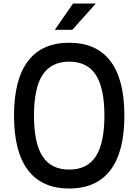

<svg xmlns="http://www.w3.org/2000/svg" viewBox="-20 -1060 790 1096"><path d="M60 -400Q60 -606 139.5 -711Q219 -816 375 -816Q531 -816 610.5 -711Q690 -606 690 -400Q690 -194 610.5 -89Q531 16 375 16Q219 16 139.5 -89Q60 -194 60 -400ZM576 -400Q576 -557 527 -632.5Q478 -708 375 -708Q272 -708 223 -632.5Q174 -557 174 -400Q174 -243 223 -167.5Q272 -92 375 -92Q478 -92 527 -167.5Q576 -243 576 -400ZM397 -1040H527L393 -890H293Z"/></svg>

Font: Martian Mono Custom sWd Rg
Style: Regular
Weight: 400
Width: 6
Monospace: yes
Designer: Alex Havermale
Foundry: Evil Martians
Version: Version 1.000